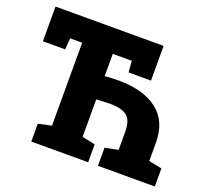

<svg xmlns="http://www.w3.org/2000/svg" viewBox="-122 -861 1093 1010"><g transform="rotate(20 425.0 -355.5)"><path d="M147.5 0V-100.1L221.2 -115.7V-580.1H153.8L149.4 -516.6H24.4V-710.9H629.4V-516.6H503.9L499 -580.1H392.6V-455.6Q406.7 -456.5 427.7 -457.8Q448.7 -459 469.7 -459Q608.4 -459 687 -398.7Q765.6 -338.4 765.6 -218.3V-116.2L838.9 -101.1V0H520.5V-101.1L594.2 -116.2V-218.3Q594.2 -280.3 564.7 -304.4Q535.2 -328.6 469.7 -328.6Q452.1 -328.6 430.2 -327.4Q408.2 -326.2 392.6 -325.2V-115.7L465.8 -100.1V0Z"/></g></svg>

Font: Roboto Slab LO Black
Style: Regular
Weight: 900
Designer: Google
Version: Version 2.000